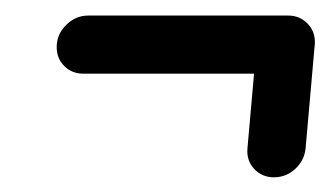

<svg xmlns="http://www.w3.org/2000/svg" viewBox="-20 -366 441 252"><path d="M393.3 -310.7Q393.3 -294.1 380.7 -281.7Q368.1 -269.3 351.5 -269.3H89.3Q74.4 -269.3 64.4 -279.3Q54.4 -289.3 54.4 -304.1Q54.4 -321.1 66.9 -333.3Q79.3 -345.6 95.9 -345.6H358.1Q373 -345.6 383.1 -335.6Q393.3 -325.6 393.3 -310.7ZM339.6 -133.3Q323.7 -133.3 313.5 -144.4Q303.3 -155.6 304.8 -171.5L316.7 -306.3H393L381.1 -171.5Q379.6 -155.6 367.6 -144.4Q355.6 -133.3 339.6 -133.3Z"/></svg>

Font: 26F Galaxy Sans
Style: Bold Italic
Weight: 700
Italic angle: -5°
Designer: C₂₉H₂₅N₃O₅
Version: Version 1.200